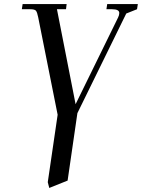

<svg xmlns="http://www.w3.org/2000/svg" viewBox="-20 -722 695 940"><path d="M86.9 -676.8 90.8 -702.1H306.2L303.2 -676.8H258.8L350.1 -211.9L558.1 -636.2Q564 -647.9 564 -658.2Q564 -676.8 528.8 -676.8H501L504.9 -702.1H654.8L650.9 -676.8L598.1 -655.8L358.9 -168L311 162.1L221.2 198.2L213.9 169.9L262.2 -160.2L167 -637.2Q162.1 -662.1 156 -669.4Q149.9 -676.8 127.9 -676.8Z"/></svg>

Font: Dihjauti S
Style: Bold Italic
Weight: 700
Italic angle: -9°
Designer: T. Christopher White
Version: Version 3.0.0